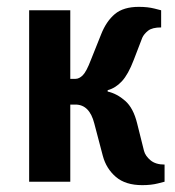

<svg xmlns="http://www.w3.org/2000/svg" viewBox="-20 -530 510 560"><path d="M395 10Q346 10 318 -14Q290 -38 280 -75L255 -170Q241 -225 200 -225H185V0H65V-500H185V-300H200Q211 -300 221.5 -310.5Q232 -321 245 -355L275 -430Q290 -468 315 -489Q340 -510 385 -510Q411 -510 430.5 -505Q450 -500 450 -500V-450Q424 -450 412 -440.5Q400 -431 395 -420L370 -355Q354 -313 335.5 -293Q317 -273 294 -267V-263Q321 -257 345 -236Q369 -215 380 -170L400 -90Q404 -75 419 -62.5Q434 -50 460 -50V0Q460 0 440.5 5Q421 10 395 10Z"/></svg>

Font: Cuprum
Style: Regular
Weight: 400
Designer: Jovanny Lemonad
Foundry: Jovanny Lemonad
Version: Version 3.000